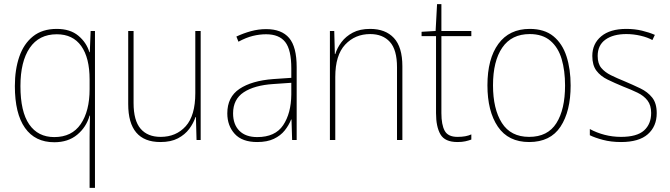

<svg xmlns="http://www.w3.org/2000/svg" viewBox="-20 -678 3243 930"><path d="M414 -13Q414 -32 414.5 -63Q415 -94 416 -118H414Q398 -62 354 -25.5Q310 11 243 11Q150 11 101 -58.5Q52 -128 52 -261Q52 -341 73.5 -403.5Q95 -466 140 -502Q185 -538 255 -538Q320 -538 359.5 -505Q399 -472 413 -425H415L419 -528H440V232H414ZM243 -14Q328 -14 371 -77Q414 -140 414 -246V-293Q414 -398 373.5 -455Q333 -512 255 -512Q169 -512 124 -446Q79 -380 79 -261Q79 -137 121.5 -75.5Q164 -14 243 -14Z M952 -528V0H932L929 -111H927Q917 -81 896.5 -53.5Q876 -26 842 -8Q808 10 757 10Q601 10 601 -174V-528H627V-179Q627 -94 661 -54.5Q695 -15 758 -15Q833 -15 879.5 -66.5Q926 -118 926 -227V-528Z M1269 -537Q1344 -537 1380.5 -494Q1417 -451 1417 -353V0H1395L1392 -99H1390Q1379 -71 1359 -46Q1339 -21 1306.5 -5.5Q1274 10 1226 10Q1153 10 1117 -29.5Q1081 -69 1081 -129Q1081 -208 1140 -247.5Q1199 -287 1303 -295L1391 -301V-347Q1391 -437 1361.5 -474.5Q1332 -512 1269 -512Q1237 -512 1204.5 -504Q1172 -496 1135 -476L1125 -501Q1159 -517 1195.5 -527Q1232 -537 1269 -537ZM1304 -271Q1212 -265 1160.5 -231Q1109 -197 1109 -129Q1109 -75 1139.5 -44.5Q1170 -14 1226 -14Q1313 -14 1351.5 -71.5Q1390 -129 1391 -220V-277Z M1773 -538Q1847 -538 1888 -494Q1929 -450 1929 -357V0H1903V-352Q1903 -437 1868.5 -475Q1834 -513 1773 -513Q1700 -513 1652 -462Q1604 -411 1604 -305V0H1578V-528H1599L1602 -416H1604Q1613 -446 1634 -474Q1655 -502 1689 -520Q1723 -538 1773 -538Z M2196 -15Q2217 -15 2233.5 -18Q2250 -21 2263 -27V-2Q2249 3 2233.5 6.5Q2218 10 2196 10Q2135 10 2113.5 -27Q2092 -64 2092 -130V-503H2022V-524L2090 -528L2097 -658H2118V-528H2263V-503H2118V-130Q2118 -74 2134 -44.5Q2150 -15 2196 -15Z M2744 -264Q2744 -139 2695 -64.5Q2646 10 2543 10Q2442 10 2391.5 -64.5Q2341 -139 2341 -265Q2341 -393 2394 -465.5Q2447 -538 2546 -538Q2617 -538 2660.5 -502.5Q2704 -467 2724 -405Q2744 -343 2744 -264ZM2368 -265Q2368 -150 2411 -82.5Q2454 -15 2543 -15Q2633 -15 2675 -81.5Q2717 -148 2717 -264Q2717 -336 2700.5 -392Q2684 -448 2646 -480.5Q2608 -513 2546 -513Q2458 -513 2413 -447.5Q2368 -382 2368 -265Z M3161 -130Q3161 -66 3118 -28Q3075 10 2988 10Q2940 10 2900.5 -0.5Q2861 -11 2837 -23V-53Q2870 -35 2908.5 -25Q2947 -15 2988 -15Q3065 -15 3099.5 -46Q3134 -77 3134 -131Q3134 -168 3116.5 -191Q3099 -214 3068 -229Q3037 -244 2998 -259Q2957 -276 2923 -292.5Q2889 -309 2869 -335.5Q2849 -362 2849 -407Q2849 -466 2892 -502Q2935 -538 3014 -538Q3054 -538 3089.5 -529.5Q3125 -521 3152 -509L3140 -484Q3117 -497 3082.5 -505Q3048 -513 3014 -513Q2950 -513 2912.5 -486Q2875 -459 2875 -407Q2875 -370 2892.5 -349Q2910 -328 2939.5 -313.5Q2969 -299 3006 -284Q3046 -267 3081.5 -250Q3117 -233 3139 -205.5Q3161 -178 3161 -130Z"/></svg>

Font: Noto Sans Telugu SemiCondensed Thin
Style: Regular
Weight: 100
Width: 4
Designer: Jelle Bosma - Monotype Design Team
Foundry: Monotype Imaging Inc.
Version: Version 2.005; ttfautohint (v1.8.4.7-5d5b)